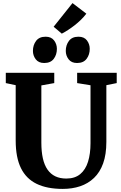

<svg xmlns="http://www.w3.org/2000/svg" viewBox="-20 -1214 784 1242"><path d="M386 8Q284.5 8 217 -24.8Q149.5 -57.5 115.5 -126.5Q81.5 -195.5 81.5 -304.5V-663L17.5 -676.5V-743H331V-676.5L247.5 -661.5V-291Q247.5 -233.5 257.2 -190Q267 -146.5 287.2 -117.2Q307.5 -88 337.8 -73.5Q368 -59 409 -59Q464.5 -59 499 -87.8Q533.5 -116.5 549.5 -168Q565.5 -219.5 565.5 -288V-662.5L479 -676.5V-743H735V-676.5L668 -663V-296.5Q668 -215 647.2 -157.2Q626.5 -99.5 588.2 -63Q550 -26.5 498.5 -9.2Q447 8 386 8ZM265.5 -806.5Q229.5 -806.5 211.2 -830.5Q193 -854.5 193 -884.5Q193 -922 213.2 -949.2Q233.5 -976.5 274.5 -976.5H275.5Q311.5 -976.5 329.8 -952.5Q348 -928.5 348 -898Q348 -860.5 327.8 -833.5Q307.5 -806.5 266.5 -806.5ZM478 -806.5Q442 -806.5 423.8 -830.5Q405.5 -854.5 405.5 -884.5Q405.5 -922 425.8 -949.2Q446 -976.5 487 -976.5H488Q524.5 -976.5 542.5 -952.5Q560.5 -928.5 560.5 -898Q560.5 -860.5 540.2 -833.5Q520 -806.5 479 -806.5ZM379.5 -996.5 327 -1041 449 -1194 538.5 -1125.5Q523 -1105 503.5 -1086Q484 -1067 462.5 -1050.2Q441 -1033.5 419.8 -1019.8Q398.5 -1006 380 -996.5Z"/></svg>

Font: Merriweather ExtraBold
Style: Regular
Weight: 800
Version: Version 2.100